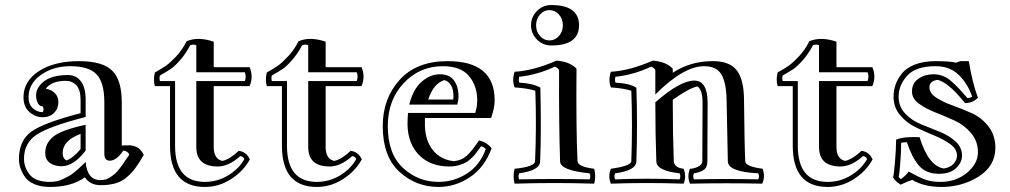

<svg xmlns="http://www.w3.org/2000/svg" viewBox="-20 -706 3997 760"><path d="M161 -355Q184 -351 197.5 -337Q211 -323 211 -302Q211 -276 194 -259Q177 -242 149 -242Q120 -242 96.5 -262.5Q73 -283 73 -321Q73 -385 134 -424.5Q195 -464 293 -464Q386 -464 424 -426.5Q462 -389 462 -301V-130L493 -131Q533 -128 549 -93L533 -66Q518 -43 508 -30.5Q498 -18 479.5 -2.5Q461 13 436 20Q411 27 378 27Q337 27 316 -4Q263 34 178 34Q141 34 115 22.5Q89 11 77 -8Q65 -27 60 -43.5Q55 -60 55 -77Q55 -149 103.5 -184.5Q152 -220 299 -258V-311Q299 -350 282.5 -368Q266 -386 240 -386Q185 -386 161 -355ZM319 -212V-110Q272 -48 223 -48Q195 -48 177 -61.5Q159 -75 159 -100Q159 -140 192 -166Q225 -192 319 -212ZM299 -116V-176Q228 -150 228 -100Q228 -79 243 -71Q269 -80 299 -116ZM149 -285Q132 -285 125 -310Q115 -350 149 -380Q182 -409 249 -409Q281 -409 300 -384.5Q319 -360 319 -311V-243Q175 -206 125 -173Q75 -140 75 -77Q75 -44 97.5 -15Q120 14 178 14Q191 14 204 11.5Q217 9 229.5 2.5Q242 -4 251.5 -8.5Q261 -13 273 -23Q285 -33 290 -37.5Q295 -42 306.5 -53Q318 -64 319 -65Q325 7 378 7Q389 7 399 4Q409 1 418 -5.5Q427 -12 434 -17.5Q441 -23 450.5 -35Q460 -47 464.5 -53.5Q469 -60 478.5 -74.5Q488 -89 492 -94Q486 -108 468 -110Q441 -69 413 -70Q393 -71 393 -98V-301Q393 -379 362.5 -411.5Q332 -444 258 -444Q191 -444 142 -409.5Q93 -375 93 -321Q93 -293 110 -277.5Q127 -262 149 -262Q156 -272 149 -285Z M757 -385H949Q956 -404 949 -420H757V-527Q745 -532 733 -527Q715 -493 693 -468Q671 -443 656 -433Q641 -423 613 -407Q610 -397 613 -385H673V-129Q673 14 791 14Q841 14 883.5 -12Q926 -38 947 -76Q943 -87 931 -88Q885 -47 842 -47Q757 -47 757 -124ZM925 -109Q956 -105 969 -75Q944 -29 895.5 2.5Q847 34 791 34Q653 34 653 -129V-365H593Q586 -391 593 -419Q623 -436 638.5 -447Q654 -458 677.5 -483Q701 -508 719 -543Q765 -562 826 -541V-440H968Q984 -404 968 -365H826V-124Q826 -77 860 -69Q889 -75 925 -109Z M1200 -385H1392Q1399 -404 1392 -420H1200V-527Q1188 -532 1176 -527Q1158 -493 1136 -468Q1114 -443 1099 -433Q1084 -423 1056 -407Q1053 -397 1056 -385H1116V-129Q1116 14 1234 14Q1284 14 1326.5 -12Q1369 -38 1390 -76Q1386 -87 1374 -88Q1328 -47 1285 -47Q1200 -47 1200 -124ZM1368 -109Q1399 -105 1412 -75Q1387 -29 1338.5 2.5Q1290 34 1234 34Q1096 34 1096 -129V-365H1036Q1029 -391 1036 -419Q1066 -436 1081.5 -447Q1097 -458 1120.5 -483Q1144 -508 1162 -543Q1208 -562 1269 -541V-440H1411Q1427 -404 1411 -365H1269V-124Q1269 -77 1303 -69Q1332 -75 1368 -109Z M1721 -412Q1760 -412 1777.5 -387Q1795 -362 1795 -324Q1795 -310 1790 -292H1600Q1615 -353 1649 -382.5Q1683 -412 1721 -412ZM1595 -259H1861Q1869 -283 1869 -309Q1869 -366 1836.5 -405Q1804 -444 1733 -444Q1641 -444 1578 -377Q1515 -310 1515 -207Q1515 -97 1575 -41.5Q1635 14 1716 14Q1776 14 1827.5 -18.5Q1879 -51 1903 -116Q1896 -124 1884 -127Q1882 -124 1872.5 -111Q1863 -98 1858.5 -92.5Q1854 -87 1842.5 -76.5Q1831 -66 1820.5 -61Q1810 -56 1794 -51.5Q1778 -47 1759 -47Q1684 -47 1639.5 -91.5Q1595 -136 1593 -212Q1593 -229 1595 -259ZM1876 -150Q1907 -143 1926 -119Q1898 -43 1840 -4.5Q1782 34 1716 34Q1626 34 1560.5 -26.5Q1495 -87 1495 -207Q1495 -316 1562 -390Q1629 -464 1752 -464Q1938 -464 1938 -309Q1938 -279 1924 -239H1662V-207Q1664 -148 1694 -111Q1724 -74 1776 -68Q1807 -71 1827 -89Q1847 -107 1876 -150ZM1775 -324Q1775 -378 1739 -389Q1696 -376 1675 -312H1774Q1774 -314 1774.5 -318Q1775 -322 1775 -324Z M2117.5 -648.5Q2102 -631 2102 -606Q2102 -581 2117.5 -563.5Q2133 -546 2155 -546Q2177 -546 2192.5 -563.5Q2208 -581 2208 -606Q2208 -631 2192.5 -648.5Q2177 -666 2155 -666Q2133 -666 2117.5 -648.5ZM2162 -686Q2272 -686 2272 -606Q2272 -526 2162 -526Q2129 -526 2105.5 -549.5Q2082 -573 2082 -606Q2082 -639 2105.5 -662.5Q2129 -686 2162 -686ZM2314 -20Q2198 -31 2197 -67Q2192 -216 2193 -429Q2189 -437 2176 -442Q2108 -410 2035 -402Q2032 -390 2035 -379Q2090 -376 2119 -359Q2123 -177 2118 -67Q2117 -31 2035 -20Q2030 -8 2035 4Q2175 1 2314 4Q2319 -8 2314 -20ZM2332 -38Q2340 -8 2332 21Q2175 16 2017 21Q2009 -8 2017 -38Q2097 -46 2098 -68Q2104 -207 2099 -347Q2066 -357 2017 -360Q2006 -389 2017 -422Q2091 -426 2183 -466Q2236 -462 2262 -434Q2260 -194 2266 -68Q2267 -46 2332 -38Z M2727 -20Q2721 -9 2727 4Q2854 1 2981 4Q2988 -8 2981 -20Q2862 -26 2861 -67L2856 -315Q2854 -382 2834.5 -413Q2815 -444 2767 -444Q2686 -444 2574 -332V-429Q2570 -437 2557 -442Q2489 -410 2416 -402Q2413 -390 2416 -379Q2472 -376 2499 -359Q2504 -213 2499 -67Q2498 -31 2415 -20Q2409 -9 2415 4Q2542 -1 2670 4Q2676 -9 2670 -20Q2579 -30 2578 -67Q2574 -171 2574 -301Q2672 -387 2728 -387Q2781 -387 2781 -299L2780 -67Q2780 -43 2765.5 -33.5Q2751 -24 2727 -20ZM2711 21Q2699 -8 2711 -38Q2727 -38 2743.5 -46.5Q2760 -55 2760 -67L2761 -299Q2761 -352 2740 -364Q2704 -355 2643 -311Q2643 -177 2647 -68Q2649 -42 2686 -38Q2698 -8 2686 21Q2543 16 2398 21Q2386 -8 2398 -38Q2478 -49 2479 -68Q2484 -208 2479 -347Q2446 -357 2398 -360Q2387 -389 2398 -422Q2472 -426 2564 -466Q2617 -462 2643 -434V-418Q2712 -464 2802 -464Q2868 -464 2896 -428Q2924 -392 2925 -315Q2927 -121 2930 -67Q2931 -47 2999 -38Q3010 -6 2997 21Q2854 18 2711 21Z M3222 -385H3414Q3421 -404 3414 -420H3222V-527Q3210 -532 3198 -527Q3180 -493 3158 -468Q3136 -443 3121 -433Q3106 -423 3078 -407Q3075 -397 3078 -385H3138V-129Q3138 14 3256 14Q3306 14 3348.5 -12Q3391 -38 3412 -76Q3408 -87 3396 -88Q3350 -47 3307 -47Q3222 -47 3222 -124ZM3390 -109Q3421 -105 3434 -75Q3409 -29 3360.5 2.5Q3312 34 3256 34Q3118 34 3118 -129V-365H3058Q3051 -391 3058 -419Q3088 -436 3103.5 -447Q3119 -458 3142.5 -483Q3166 -508 3184 -543Q3230 -562 3291 -541V-440H3433Q3449 -404 3433 -365H3291V-124Q3291 -77 3325 -69Q3354 -75 3390 -109Z M3703 14Q3764 14 3807.5 -22Q3851 -58 3851 -103Q3851 -147 3824 -179Q3797 -211 3759 -228.5Q3721 -246 3682.5 -261Q3644 -276 3617 -296Q3590 -316 3590 -343Q3590 -377 3615.5 -394.5Q3641 -412 3675 -412Q3711 -412 3739.5 -389.5Q3768 -367 3809 -318Q3822 -318 3828 -324Q3810 -376 3774.5 -410Q3739 -444 3684 -444Q3605 -444 3571 -406.5Q3537 -369 3537 -323Q3537 -284 3563 -256.5Q3589 -229 3626 -214Q3663 -199 3699.5 -184.5Q3736 -170 3762 -146.5Q3788 -123 3788 -90Q3788 -62 3764 -40Q3740 -18 3697 -18Q3645 -18 3617 -51Q3589 -84 3570 -143Q3553 -143 3547 -140Q3547 -105 3543.5 -59.5Q3540 -14 3537 -6Q3540 -1 3546 3Q3566 -11 3577 -27Q3620 -3 3644 5.5Q3668 14 3703 14ZM3591 6Q3567 14 3545 25Q3523 11 3515 -4Q3518 -13 3522.5 -63.5Q3527 -114 3527 -153Q3556 -166 3620 -163Q3655 -49 3716 -39Q3741 -43 3754.5 -57.5Q3768 -72 3768 -90Q3768 -116 3742 -135Q3716 -154 3679.5 -169Q3643 -184 3606 -201.5Q3569 -219 3543 -250Q3517 -281 3517 -323Q3517 -347 3524.5 -369.5Q3532 -392 3549.5 -414.5Q3567 -437 3601.5 -450.5Q3636 -464 3684 -464Q3738 -464 3764 -458L3782 -464H3815Q3828 -381 3851 -319Q3830 -298 3800 -298Q3775 -328 3761 -342.5Q3747 -357 3727.5 -371.5Q3708 -386 3691 -390Q3659 -385 3659 -361Q3659 -337 3686 -319.5Q3713 -302 3751 -288.5Q3789 -275 3827.5 -257.5Q3866 -240 3893 -205Q3920 -170 3920 -121Q3920 -48 3852 -6Q3784 36 3698 34Q3634 32 3591 6Z"/></svg>

Font: Jacques Francois Shadow
Style: Regular
Weight: 400
Designer: Alexei Vanyashin, Nikita Kanarev (i@xarsok.ru)
Foundry: Cyreal (www.cyreal.org)
Version: Version 1.003